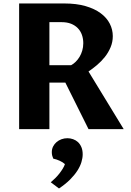

<svg xmlns="http://www.w3.org/2000/svg" viewBox="-20 -735 747 1093"><path d="M261.2 -264.6V0H88.9V-715.3H345.7Q415.5 -715.3 467.3 -700.2Q519 -685.1 553.5 -659.4Q587.9 -633.8 605 -600.1Q622.1 -566.4 622.1 -529.3Q622.1 -495.6 609.4 -465.6Q596.7 -435.5 576.7 -410.4Q556.6 -385.3 532 -364.5Q507.3 -343.8 483.9 -328.1L684.1 0H483.9L352.1 -264.6ZM261.2 -363.8H384.8Q398.4 -371.1 410.9 -383.3Q423.3 -395.5 432.9 -411.4Q442.4 -427.2 448.2 -446.8Q454.1 -466.3 454.1 -489.3Q454.1 -514.6 446.3 -536.6Q438.5 -558.6 422.9 -574.7Q407.2 -590.8 384.3 -599.9Q361.3 -608.9 330.6 -608.9H261.2ZM269 302.7Q282.7 291 295.7 278.1Q308.6 265.1 319.1 251.5Q329.6 237.8 337.6 224.6Q345.7 211.4 349.6 199.2Q337.9 188.5 319.8 180.2Q301.8 171.9 283.2 168Q279.8 160.6 277.3 151.4Q274.9 142.1 274.9 131.3Q274.9 113.8 282.2 99.1Q289.6 84.5 301.8 74Q314 63.5 330.1 57.6Q346.2 51.8 363.8 51.8Q380.4 51.8 396.2 57.4Q412.1 63 424.1 74.2Q436 85.4 443.4 102.8Q450.7 120.1 450.7 143.6Q450.7 164.1 443.6 187.7Q436.5 211.4 420.4 236.6Q404.3 261.7 378.7 287.4Q353 313 315.9 337.9Z"/></svg>

Font: Proza Libre
Style: Bold
Weight: 700
Designer: Jasper de Waard
Foundry: Jasper de Waard
Version: Version 1.000; ttfautohint (v1.4.1.8-43bc)